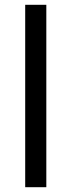

<svg xmlns="http://www.w3.org/2000/svg" viewBox="-20 -780 298 800"><path d="M173 0H85V-760H173Z"/></svg>

Font: Noto Sans Mongolian
Style: Regular
Weight: 400
Designer: Monotype Design Team
Foundry: Monotype Imaging Inc.
Version: Version 3.001; ttfautohint (v1.8.4.7-5d5b)